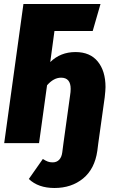

<svg xmlns="http://www.w3.org/2000/svg" viewBox="-20 -715 567 959"><path d="M507 -280Q507 -265 503 -229L471 0L466 39Q453 129 395 176.5Q337 224 252 224Q171 224 124 179L194 79Q208 88 218.5 92Q229 96 243 96Q263 96 275.5 83Q288 70 291 46L297 0L330 -238Q333 -256 333 -271Q333 -327 285 -327Q248 -327 215 -289L175 0H1L97 -695H482L443 -560H252L231 -405Q282 -455 357 -455Q430 -455 468.5 -407.5Q507 -360 507 -280Z"/></svg>

Font: Fira Sans Extra Condensed ExtraBold
Style: Italic
Weight: 800
Width: 3
Italic angle: -8°
Designer: Carrois Corporate & Edenspiekermann AG
Foundry: Carrois Corporate GbR & Edenspiekermann AG
Version: Version 4.203